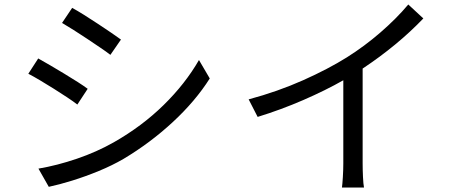

<svg xmlns="http://www.w3.org/2000/svg" viewBox="-20 -803 2040 854"><path d="M301 -768Q323 -756 353.5 -737Q384 -718 415.5 -697Q447 -676 474.5 -657.5Q502 -639 518 -627L471 -559Q453 -573 425.5 -591.5Q398 -610 367.5 -630.5Q337 -651 307.5 -669.5Q278 -688 256 -701ZM151 -53Q234 -67 322 -97Q410 -127 486 -170Q611 -241 707.5 -335.5Q804 -430 865 -536L913 -454Q849 -353 748.5 -260Q648 -167 529 -96Q479 -67 419.5 -42.5Q360 -18 302 0Q244 18 197 28ZM150 -543Q172 -531 202.5 -513Q233 -495 265.5 -475.5Q298 -456 326 -438Q354 -420 370 -408L324 -338Q306 -352 278 -370.5Q250 -389 219 -408.5Q188 -428 158.5 -445.5Q129 -463 106 -475Z M1086 -361Q1216 -396 1328 -446Q1440 -496 1523 -548Q1601 -597 1672.5 -659Q1744 -721 1796 -783L1863 -721Q1748 -601 1593 -498V-76Q1593 -48 1594.5 -16Q1596 16 1599 31H1501Q1503 17 1505 -15.5Q1507 -48 1507 -76V-446Q1428 -401 1329 -358Q1230 -315 1126 -283Z"/></svg>

Font: Chiron Sans HK TT
Style: Regular
Weight: 400
Designer: Ryoko NISHIZUKA 西塚涼子 (kana, bopomofo & ideographs); Paul D. Hunt (Latin, Greek & Cyrillic); Sandoll Communications 산돌커뮤니
Foundry: Adobe
Version: Version 2.022;hotconv 1.0.109;makeotfexe 2.5.65596